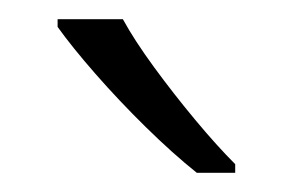

<svg xmlns="http://www.w3.org/2000/svg" viewBox="-20 -786 305 200"><path d="M108 -766Q120 -744 140.5 -716Q161 -688 183.5 -661Q206 -634 225 -615V-606H185Q160 -626 132 -653.5Q104 -681 79.5 -709Q55 -737 40 -758V-766Z"/></svg>

Font: Noto Sans Thai Looped Light
Style: Regular
Weight: 300
Designer: Sasikarn Vongin, Ben Mitchell
Foundry: The Fontpad Ltd
Version: Version 1.001; ttfautohint (v1.8.4.7-5d5b)